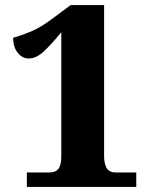

<svg xmlns="http://www.w3.org/2000/svg" viewBox="-20 -738 599 758"><path d="M86 0V-57H174Q199 -57 210.5 -71.5Q222 -86 222 -120V-611Q184 -564 153.5 -535.5Q123 -507 93 -507Q69 -507 50.5 -529Q32 -551 32 -589Q62 -597 101 -613Q140 -629 189 -666L259 -718H391V-120Q391 -94 400.5 -75.5Q410 -57 440 -57H518V0Z"/></svg>

Font: Noto Serif Tamil ExtraBold
Style: Regular
Weight: 800
Designer: Indian Type Foundry, Tom Grace, and the Monotype Design Team
Foundry: Monotype Imaging Inc.
Version: Version 2.004; ttfautohint (v1.8.4.7-5d5b)